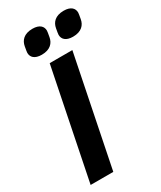

<svg xmlns="http://www.w3.org/2000/svg" viewBox="-226 -987 891 1064"><g transform="rotate(-30 220.0 -455.5)"><path d="M149 -760C204 -760 228 -789 234 -823C238 -847 240 -855 240 -862C240 -889 221 -911 175 -911C120 -911 96 -882 90 -848C86 -824 84 -816 84 -809C84 -782 103 -760 149 -760ZM349 -760C404 -760 428 -789 434 -823C438 -847 440 -855 440 -862C440 -889 421 -911 375 -911C320 -911 296 -882 290 -848C286 -824 284 -816 284 -809C284 -782 303 -760 349 -760ZM22 0H167L308 -698H163Z"/></g></svg>

Font: Braiins Sans
Style: Bold Italic
Weight: 700
Italic angle: -11.31°
Designer: Mike Abbink, Paul van der Laan, Pieter van Rosmalen, Jiri Chlebus, Lubos Buracinsky
Foundry: Bold Monday, Sudetype
Version: Version 1.000;hotconv 1.0.109;makeotfexe 2.5.65596